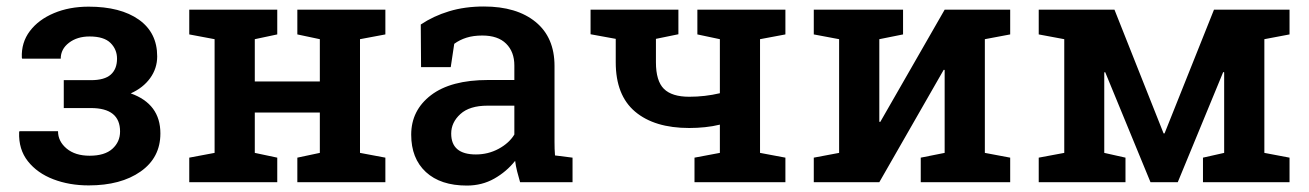

<svg xmlns="http://www.w3.org/2000/svg" viewBox="-20 -558 4009 588"><path d="M251.5 9.8Q192.4 9.8 143.3 -9Q94.2 -27.8 65.4 -64.2Q36.6 -100.6 38.6 -153.3L39.6 -156.2H157.7Q157.7 -125 184.1 -103Q210.4 -81.1 254.4 -81.1Q300.8 -81.1 324.2 -102.3Q347.7 -123.5 347.7 -155.3Q347.7 -227.1 258.3 -227.1H175.3V-312.5H258.3Q300.3 -312.5 319.3 -329.6Q338.4 -346.7 338.4 -378.4Q338.4 -406.7 318.4 -426.5Q298.3 -446.3 254.4 -446.3Q216.3 -446.3 191.2 -427Q166 -407.7 166 -378.4H47.9L46.9 -381.3Q44.9 -427.7 71.5 -462.9Q98.1 -498 145.3 -517.8Q192.4 -537.6 251.5 -537.6Q349.1 -537.6 405.3 -497.8Q461.4 -458 461.4 -385.3Q461.4 -348.6 439.9 -318.8Q418.5 -289.1 380.4 -272Q471.2 -239.7 471.2 -149.4Q471.2 -75.2 410.6 -32.7Q350.1 9.8 251.5 9.8Z M559.6 0V-75.2L637.2 -89.8V-438L559.6 -452.6V-528.3H829.1V-452.6L760.3 -438V-308.6H959.5V-438L890.6 -452.6V-528.3H1160.2V-452.6L1082.5 -438V-89.8L1160.2 -75.2V0H890.6V-75.2L959.5 -89.8V-213.4H760.3V-89.8L829.1 -75.2V0Z M1409.7 10.3Q1329.1 10.3 1284.2 -31.2Q1239.3 -72.8 1239.3 -145.5Q1239.3 -220.2 1300 -266.6Q1360.8 -313 1474.6 -313H1555.2V-357.4Q1555.2 -399.4 1530 -424.3Q1504.9 -449.2 1457 -449.2Q1429.7 -449.2 1408.7 -442.6Q1387.7 -436 1371.1 -423.8L1360.4 -352.5H1269.5L1268.6 -482.9Q1307.1 -508.8 1355.2 -523.4Q1403.3 -538.1 1461.9 -538.1Q1562.5 -538.1 1620.4 -490.7Q1678.2 -443.4 1678.2 -356V-123Q1678.2 -112.3 1678.5 -102.3Q1678.7 -92.3 1679.7 -82L1733.4 -75.2V0H1572.8Q1567.9 -17.1 1563.7 -33.2Q1559.6 -49.3 1557.6 -65.4Q1531.2 -32.2 1493.7 -11Q1456.1 10.3 1409.7 10.3ZM1437.5 -85Q1475.1 -85 1507.1 -102.3Q1539.1 -119.6 1555.2 -146V-234.4H1473.1Q1418 -234.4 1389.9 -208.7Q1361.8 -183.1 1361.8 -148.9Q1361.8 -85 1437.5 -85Z M2106.9 0V-75.2L2184.6 -89.8V-176.3Q2162.6 -170.9 2138.9 -168.5Q2115.2 -166 2090.8 -166Q1984.4 -166 1925 -216.1Q1865.7 -266.1 1865.7 -367.2V-439L1788.6 -453.1V-528.3H2057.6V-453.1L1988.8 -439V-367.2Q1988.8 -310.1 2013.2 -285.9Q2037.6 -261.7 2090.8 -261.7Q2139.2 -261.7 2184.6 -272.5V-438L2115.7 -452.6V-528.3H2385.3V-452.6L2307.6 -438V-89.8L2385.3 -75.2V0Z M2472.2 0V-75.2L2549.8 -89.8V-438L2472.2 -452.6V-528.3H2745.6V-452.6L2672.9 -438V-185.1L2675.8 -184.6L2873 -528.3H3073.7V-452.6L2996.1 -438V-89.8L3073.7 -75.2V0H2799.8V-75.2L2873 -89.8V-343.8L2870.1 -344.2L2672.9 0Z M3161.1 0V-75.2L3239.3 -89.8V-438L3161.1 -452.6V-528.3H3393.1L3543.5 -149.4H3546.4L3697.8 -528.3H3929.2V-452.6L3852.1 -438V-89.8L3929.2 -75.2V0H3664.1V-75.2L3729 -89.8V-336.4L3726.1 -337.4L3586.9 0H3503.4L3364.7 -336.9L3361.8 -336.4V-89.8L3426.8 -75.2V0Z"/></svg>

Font: Roboto Slab Medium
Style: Regular
Weight: 500
Designer: Google
Version: Version 2.001; ttfautohint (v1.8.3)